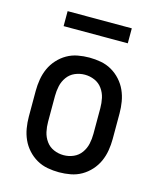

<svg xmlns="http://www.w3.org/2000/svg" viewBox="-108 -782 716 867"><g transform="rotate(15 250.0 -348.5)"><path d="M250 8Q223 8 196 3Q169 -2 145.5 -15.5Q122 -29 103.5 -49.5Q85 -70 74 -94.5Q63 -119 58.5 -146Q54 -173 54 -200V-320Q54 -347 58.5 -374Q63 -401 74 -425.5Q85 -450 103.5 -470.5Q122 -491 145.5 -504.5Q169 -518 196 -523Q223 -528 250 -528Q277 -528 304 -523Q331 -518 354.5 -504.5Q378 -491 396.5 -470.5Q415 -450 426 -425.5Q437 -401 441.5 -374Q446 -347 446 -320V-200Q446 -173 441.5 -146Q437 -119 426 -94.5Q415 -70 396.5 -49.5Q378 -29 354.5 -15.5Q331 -2 304 3Q277 8 250 8ZM250 -72Q274 -72 296 -81.5Q318 -91 332 -110.5Q346 -130 351 -153Q356 -176 356 -200V-320Q356 -344 351 -367Q346 -390 332 -409.5Q318 -429 296 -438.5Q274 -448 250 -448Q226 -448 204 -438.5Q182 -429 168 -409.5Q154 -390 149 -367Q144 -344 144 -320V-200Q144 -176 149 -153Q154 -130 168 -110.5Q182 -91 204 -81.5Q226 -72 250 -72ZM100 -635V-705H400V-635Z"/></g></svg>

Font: Iosevka SS18 Medium
Style: Regular
Weight: 500
Monospace: yes
Designer: Belleve Invis
Foundry: Belleve Invis
Version: Version 25.1.1; ttfautohint (v1.8.4)